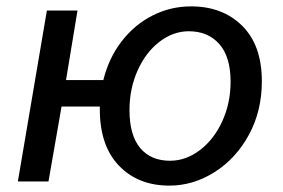

<svg xmlns="http://www.w3.org/2000/svg" viewBox="-20 -569 888 602"><path d="M127 -536H223L187 -318H304Q321 -387 361.5 -439.5Q402 -492 458.5 -520.5Q515 -549 579 -549Q678 -549 739.5 -488Q801 -427 801 -314Q801 -221 760.5 -146.5Q720 -72 653 -29.5Q586 13 511 13Q413 13 353 -49.5Q293 -112 293 -226V-235H173L132 0H36ZM703 -313Q703 -391 667.5 -431Q632 -471 572 -471Q523 -471 480 -438Q437 -405 411.5 -348Q386 -291 386 -224Q386 -145 419.5 -105Q453 -65 513 -65Q563 -65 607 -98.5Q651 -132 677 -189Q703 -246 703 -313Z"/></svg>

Font: Nebula Sans Medium
Style: Regular
Weight: 500
Italic angle: -9°
Designer: Paul D. Hunt for Adobe (as Source Sans)
Foundry: Nebula Entertainment & Broadcasting LLC
Version: Version 1.010